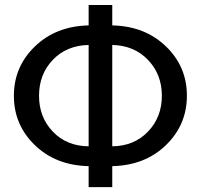

<svg xmlns="http://www.w3.org/2000/svg" viewBox="-20 -770 826 790"><path d="M441.9 -585V-168Q531.7 -168.9 588.9 -228.5Q646 -288.1 646 -376Q646 -463.9 589.1 -523.4Q532.2 -583 441.9 -585ZM344.7 -168V-585Q253.9 -583 197.3 -523.7Q140.6 -464.4 140.6 -376Q140.6 -287.6 197.5 -228.3Q254.4 -168.9 344.7 -168ZM441.9 -86.4V0H344.7V-86.4Q209.5 -89.4 123.3 -172.9Q37.1 -256.3 37.1 -376Q37.1 -495.6 123.8 -579.1Q210.4 -662.6 344.7 -665.5V-749.5H441.9V-665.5Q576.2 -662.6 662.6 -579.3Q749 -496.1 749 -376.5Q749 -256.3 662.8 -172.9Q576.7 -89.4 441.9 -86.4Z"/></svg>

Font: Lato-Medium
Style: Regular
Weight: 500
Designer: Lukasz Dziedzic
Foundry: tyPoland Lukasz Dziedzic
Version: Version 2.006; 2014-01-15